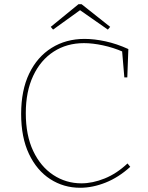

<svg xmlns="http://www.w3.org/2000/svg" viewBox="-20 -882 699 908"><path d="M359 6Q281 6 217.5 -35Q154 -76 117 -154Q80 -232 80 -343Q80 -455 118 -534Q156 -613 224 -655.5Q292 -698 380 -698Q426 -698 479 -686.5Q532 -675 587 -650L582 -516H568L557 -646L562 -637Q516 -657 467 -667.5Q418 -678 377 -678Q296 -678 234 -638Q172 -598 137 -523.5Q102 -449 102 -347Q102 -242 137 -168Q172 -94 232 -54.5Q292 -15 365 -15Q418 -15 475 -38Q532 -61 583 -109L596 -93Q541 -43 479.5 -18.5Q418 6 359 6ZM231 -742 220 -755 351 -862H366L501 -755L490 -742L354 -837H363Z"/></svg>

Font: Bitter Thin
Style: Regular
Weight: 100
Designer: Sol Matas, and Bitter project Authors
Foundry: Sol Matas
Version: Version 2.002